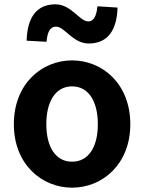

<svg xmlns="http://www.w3.org/2000/svg" viewBox="-20 -853 666 887"><path d="M313 14C453 14 582 -94 582 -279C582 -466 453 -574 313 -574C173 -574 44 -466 44 -279C44 -94 173 14 313 14ZM313 -106C237 -106 194 -174 194 -279C194 -385 237 -454 313 -454C389 -454 432 -385 432 -279C432 -174 389 -106 313 -106ZM390 -652C475 -652 520 -710 523 -818L430 -824C426 -778 412 -754 388 -754C347 -754 310 -833 236 -833C151 -833 106 -775 103 -665L195 -660C199 -708 213 -730 239 -730C279 -730 316 -652 390 -652Z"/></svg>

Font: Genne Gothic Bold
Style: Regular
Weight: 700
Designer: Ryoko NISHIZUKA (kana & ideographs); Paul D. Hunt (Latin, Greek & Cyrillic); Wenlong ZHANG (bopomofo); Sandoll Communica
Foundry: Adobe Systems Incorporated
Version: Version 1.004;PS 1.004;hotconv 16.6.51;makeotf.lib2.5.65220